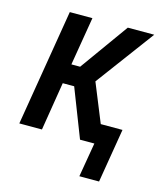

<svg xmlns="http://www.w3.org/2000/svg" viewBox="-103 -598 706 828"><g transform="rotate(15 250.0 -183.5)"><path d="M329 153 355 0H291L207 -216H156L121 0H20L106 -520H207L171 -304H210L365 -520H483L290 -260L360 -88H457L417 153Z"/></g></svg>

Font: Iosevka Semibold Oblique
Style: Regular
Weight: 600
Italic angle: -9°
Monospace: yes
Designer: Belleve Invis
Foundry: Belleve Invis
Version: Version 32.5.0; ttfautohint (v1.8.4)